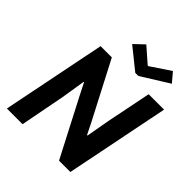

<svg xmlns="http://www.w3.org/2000/svg" viewBox="-250 -1095 1252 1252"><g transform="rotate(45 376.5 -469.0)"><path d="M167.5 -719.7H271L475.1 -327.6L514.6 -247.6H519.5L548.8 -412.1L610.8 -719.7H752.9L608.4 0H503.9L298.8 -395.5L257.8 -476.6H253.9L227.1 -309.1L167.5 0H22.9ZM303.2 -875 370.1 -938.5 474.6 -847.2H479L615.7 -938.5L669.4 -875L479 -756.3H450.7Z"/></g></svg>

Font: Reddit Sans Chocolate
Style: Bold Italic
Weight: 700
Italic angle: -11.25°
Designer: Stephen Hutchings
Version: Version 1.013